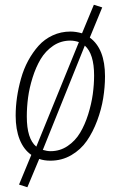

<svg xmlns="http://www.w3.org/2000/svg" viewBox="-20 -665 508 808"><path d="M357.9 -506.8Q421.9 -460 421.9 -344.2Q421.9 -298.8 414.3 -251.7Q406.7 -204.6 388.9 -157Q371.1 -109.4 345.5 -72.3Q319.8 -35.2 280 -12Q240.2 11.2 191.9 11.2Q166 11.2 145 3.9L95.2 123L60.1 111.8L111.8 -13.2Q79.6 -35.6 62.7 -78.1Q45.9 -120.6 45.9 -178.2Q45.9 -215.8 51.5 -254.9Q57.1 -293.9 68.4 -334.2Q79.6 -374.5 98.6 -409.7Q117.7 -444.8 142.3 -472.4Q167 -500 201.7 -516.1Q236.3 -532.2 276.9 -532.2Q298.8 -532.2 325.2 -524.9L375 -645L410.2 -633.8ZM92.8 -174.8Q92.8 -80.6 132.8 -47.9L312 -487.8Q293.9 -494.1 275.9 -494.1Q235.8 -494.1 203.6 -472.2Q171.4 -450.2 151.1 -416.3Q130.9 -382.3 117.2 -338.6Q103.5 -294.9 98.1 -254.2Q92.8 -213.4 92.8 -174.8ZM192.9 -28.8Q232.4 -28.8 264.6 -50.5Q296.9 -72.3 317.1 -106.2Q337.4 -140.1 351.1 -183.8Q364.7 -227.5 370.4 -268.3Q376 -309.1 376 -347.2Q376 -438.5 336.9 -473.1L160.2 -34.2Q178.2 -28.8 192.9 -28.8Z"/></svg>

Font: Fira Sans Compressed ExtraLight
Style: Italic
Weight: 250
Width: 3
Italic angle: -8°
Designer: Carrois Corporate & Edenspiekermann AG
Foundry: Carrois Corporate GbR & Edenspiekermann AG
Version: Version 4.203;PS 004.203;hotconv 1.0.88;makeotf.lib2.5.64775